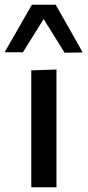

<svg xmlns="http://www.w3.org/2000/svg" viewBox="-54 -796 372 816"><path d="M79 0V-497L186 -500.5V0ZM-34.5 -574Q-5 -624.5 23.5 -674.5Q51.5 -724.5 81.5 -776H182.5Q211 -725 240 -675Q268.5 -624.5 297.5 -573L220.5 -572Q198.5 -607.5 176.2 -643.2Q154 -679 131.5 -715Q109 -679.5 87.5 -644.5Q65.5 -609 43.5 -574Z"/></svg>

Font: Heraclito Medium
Style: Regular
Weight: 500
Designer: Kostas Bartsokas (font) & Cristiano Sobral (main changes)
Foundry: Kostas Bartsokas (font) & Cristiano Sobral (main changes)
Version: Version 1.00;July 8, 2020;FontCreator 13.0.0.2655 64-bit